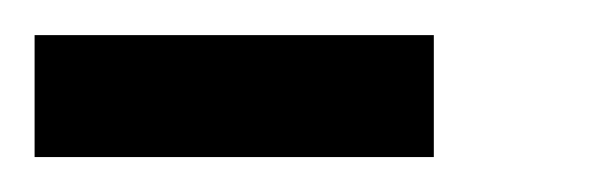

<svg xmlns="http://www.w3.org/2000/svg" viewBox="-20 -328 348 111"><path d="M0 -307.7H230.8V-237.2H0Z"/></svg>

Font: Slabo 13px
Style: Regular
Weight: 400
Designer: John Hudson
Foundry: Tiro Typeworks Ltd.
Version: Version 1.02 Build 005a